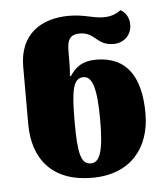

<svg xmlns="http://www.w3.org/2000/svg" viewBox="-40 -861 450 517"><g transform="rotate(-5 184.5 -602.5)"><path d="M189 -381C294 -381 347 -449 347 -541C347 -637 312 -697 227 -697C190 -697 171 -682 156 -659H153C155 -677 155 -693 155 -704V-724C155 -753 160 -771 189 -771C232 -771 231 -735 278 -735C305 -735 327 -754 327 -783C327 -804 316 -818 304 -824C289 -813 275 -809 257 -809C228 -809 206 -821 165 -821C89 -821 30 -783 30 -695V-540C30 -445 82 -381 189 -381ZM189 -420C162 -420 155 -450 155 -534C155 -621 161 -653 189 -653C212 -653 224 -623 224 -534C224 -449 213 -420 189 -420Z"/></g></svg>

Font: Noto Serif Georgian SemiCondensed ExtraBold
Style: Regular
Weight: 800
Width: 4
Designer: Monotype Design Team, Akaki Razmadze
Foundry: Google LLC
Version: Version 2.003